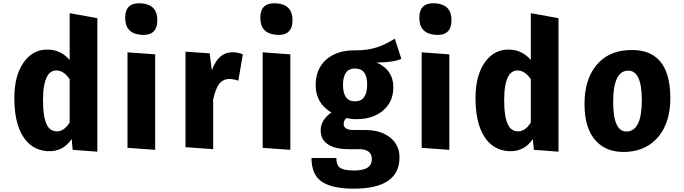

<svg xmlns="http://www.w3.org/2000/svg" viewBox="-20 -893 4107 1152"><path d="M564 -784V17L416 6L410 -59Q386 -23 352 -4Q313 17 264 14Q167 7 116 -78Q66 -160 66 -305Q66 -443 125 -523Q183 -602 278 -595Q349 -590 398 -533V-814ZM398 -158V-418Q364 -467 324 -470Q284 -473 263 -435Q238 -389 238 -293Q238 -190 261 -145Q279 -107 317 -105Q363 -102 398 -158Z M924 -772Q924 -677 828 -684Q731 -691 731 -786Q731 -880 828 -873Q924 -866 924 -772ZM911 6 745 -6V-579L911 -567Z M1437 -567 1410 -409Q1388 -417 1364 -419Q1320 -422 1294 -388Q1273 -360 1259 -296V2L1093 -10V-583L1238 -573L1251 -471Q1292 -586 1386 -579Q1415 -577 1437 -567Z M1735 -772Q1735 -677 1639 -684Q1542 -691 1542 -786Q1542 -880 1639 -873Q1735 -866 1735 -772ZM1722 6 1556 -6V-579L1722 -567Z M2388 -540Q2340 -518 2240 -518Q2340 -473 2340 -369Q2340 -284 2281 -232Q2220 -178 2118 -178Q2084 -178 2060 -185Q2042 -172 2042 -150Q2042 -113 2100 -113H2170Q2265 -113 2322 -67Q2377 -22 2377 51Q2377 239 2102 239Q1960 239 1900 189Q1849 146 1849 55H1998Q1998 96 2018 112Q2041 130 2104 130Q2163 130 2189 110Q2211 94 2211 62Q2211 2 2134 2H2073Q1986 2 1943 -30Q1904 -59 1904 -110Q1904 -173 1968 -218Q1874 -274 1874 -382Q1874 -480 1938 -536Q2002 -592 2110 -591Q2186 -590 2248 -611Q2274 -620 2301 -634Q2319 -643 2349 -661ZM2038 -384Q2038 -285 2110 -285Q2183 -285 2183 -387Q2183 -482 2110 -482Q2038 -482 2038 -384Z M2689 -772Q2689 -677 2593 -684Q2496 -691 2496 -786Q2496 -880 2593 -873Q2689 -866 2689 -772ZM2676 6 2510 -6V-579L2676 -567Z M3331 -784V17L3183 6L3177 -59Q3153 -23 3119 -4Q3080 17 3031 14Q2934 7 2883 -78Q2833 -160 2833 -305Q2833 -443 2892 -523Q2950 -602 3045 -595Q3116 -590 3165 -533V-814ZM3165 -158V-418Q3131 -467 3091 -470Q3051 -473 3030 -435Q3005 -389 3005 -293Q3005 -190 3028 -145Q3046 -107 3084 -105Q3130 -102 3165 -158Z M4002 -304Q4002 -162 3933 -76Q3864 10 3744 18Q3624 26 3556 -47Q3487 -121 3487 -269Q3487 -413 3556 -499Q3624 -584 3744 -592Q4002 -610 4002 -304ZM3659 -281Q3659 -98 3744 -104Q3831 -110 3831 -292Q3831 -475 3744 -469Q3659 -463 3659 -281Z"/></svg>

Font: Xiangcui Wave Sans Xiangcui Wave Sans
Style: Regular
Weight: 800
Width: 3
Version: Version 0.920;March 28, 2024;FontCreator 14.0.0.2814 64-bit